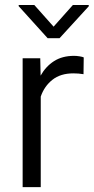

<svg xmlns="http://www.w3.org/2000/svg" viewBox="-20 -767 384 787"><path d="M323.2 -531.7 322.3 -462.9Q302.2 -466.3 280.8 -466.3Q228 -466.3 194.8 -439.9Q161.6 -413.6 147 -371.1V0H72.8V-528.3H145L146.5 -457Q167.5 -494.6 201.4 -516.4Q235.4 -538.1 283.7 -538.1Q293.9 -538.1 306.2 -536.1Q318.4 -534.2 323.2 -531.7ZM120.6 -746.6 199.7 -657.7 278.8 -746.6H343.8V-741.2L224.1 -610.4H175.3L56.6 -741.7V-746.6Z"/></svg>

Font: Vazirmatn FD Light
Style: Regular
Weight: 300
Designer: Saber Rastikerdar
Foundry: Saber Rastikerdar
Version: Version 33.003